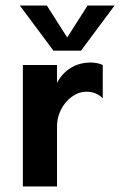

<svg xmlns="http://www.w3.org/2000/svg" viewBox="-20 -677 436 697"><path d="M63 -441H187V-376Q205 -411 237 -430.5Q269 -450 308 -450Q334 -450 353 -441V-320Q330 -344 294 -344Q266 -344 241 -326Q216 -308 201.5 -279Q187 -250 187 -220V0H63ZM52 -657H150L224 -541L298 -657H396L274 -493H174Z"/></svg>

Font: Teachers SemiBold
Style: Regular
Weight: 600
Designer: Alfredo Marco Pradil & Chank Diesel
Version: Version 0.009